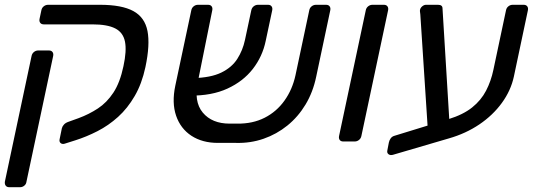

<svg xmlns="http://www.w3.org/2000/svg" viewBox="-28 -591 2228 802"><path d="M11 191Q0.8 191 -4.1 184.6Q-8.9 178.3 -7.7 168.1L103.9 -357.3Q105.9 -367.4 113.8 -373.8Q121.6 -380.2 131.8 -380.2H176.2Q186.4 -380.2 191.2 -373.8Q196.1 -367.4 194.1 -357.3L82.5 168.1Q81.3 178.3 73.4 184.6Q65.6 191 55.4 191ZM241.9 9.3Q231.7 12.1 225.3 6.7Q218.9 1.3 220.9 -8.9L230.4 -55.2Q232.6 -63.8 239.5 -71.1Q246.3 -78.3 258.1 -82.3L300.1 -97.4Q343.7 -113.5 381 -138Q418.2 -162.4 445.8 -204.3Q473.3 -246.2 487.6 -314.2Q501.7 -379 494 -417.3Q486.3 -455.5 453.3 -472.3Q420.2 -489.2 357.9 -489.2H154.9Q144.9 -489.2 140.1 -495.6Q135.2 -501.9 137.2 -512.1L144.9 -548.4Q146.9 -558.4 154.9 -564.7Q163 -571 173 -571H389.4Q480.6 -571 528.7 -544.9Q576.9 -518.8 588.1 -461.3Q599.2 -403.9 579.4 -310.6Q564.6 -241.3 534.7 -190Q504.9 -138.6 465.2 -102.7Q425.4 -66.8 379.3 -43.2Q333.2 -19.6 286.4 -4.8Z M963.1 -74.6Q1027.4 -73.8 1077.3 -99.1Q1127.2 -124.4 1160.3 -170.8Q1193.4 -217.1 1206.3 -276.9L1263.9 -548.3Q1265.9 -558.4 1273.9 -564.7Q1281.9 -571 1292.1 -571H1333.8Q1344 -571 1348.8 -564.6Q1353.6 -558.3 1351.6 -548.1L1292.7 -270.2Q1279.3 -205.9 1248.3 -154.4Q1217.3 -102.9 1172.4 -66.6Q1127.6 -30.4 1072.9 -11.4Q1018.2 7.6 957.2 5.9H882.2Q817.3 5.9 771.7 -23.8Q726.2 -53.6 707.6 -107.6Q689.1 -161.6 704.3 -233.3L771.1 -548.1Q773.1 -558.3 781 -564.6Q789 -571 799.2 -571H840.9Q851.1 -571 855.9 -564.7Q860.7 -558.4 858.7 -548.3L799.1 -252.9Q780.4 -166.9 819 -120.7Q857.6 -74.6 931.2 -74.6ZM765.6 -191.6 778.7 -264.7Q852.3 -266.4 896.3 -287.8Q940.3 -309.2 963.2 -345Q986 -380.7 995.2 -423.9L1021.6 -547.7Q1023.8 -558.3 1031.7 -564.6Q1039.7 -571 1049.9 -571H1091.4Q1101.6 -571 1106.4 -564.4Q1111.2 -557.9 1109 -547.7L1081.8 -419.8Q1068.3 -354.7 1027.9 -302.8Q987.5 -251 922 -220.9Q856.6 -190.8 765.6 -191.6Z M1406 0Q1395.8 0 1391 -6.4Q1386.3 -12.7 1388.3 -22.9L1499.9 -548.1Q1501.9 -558.3 1509.8 -564.6Q1517.8 -571 1528 -571H1575.4Q1585.6 -571 1590.3 -564.6Q1595.1 -558.3 1593.1 -548.1L1481.5 -22.9Q1479.5 -12.7 1471.5 -6.4Q1463.6 0 1453.4 0Z M1614.1 55.4Q1603.1 58.8 1595.4 53.6Q1587.8 48.3 1589.8 38.1L1596.3 4.3Q1598.3 -5.1 1603.8 -12.9Q1609.4 -20.7 1618.7 -23.5L1845 -93.1Q1906.7 -112.1 1944.2 -142.2Q1981.7 -172.3 2002.4 -212.3Q2023.1 -252.3 2032.9 -299.2L2085.7 -548.3Q2087.7 -558.4 2095.7 -564.7Q2103.6 -571 2113.8 -571H2159.3Q2169.5 -571 2174.3 -564.6Q2179.1 -558.3 2177.1 -548.1L2118.4 -270.8Q2105.8 -212.6 2068.4 -161.2Q2031.1 -109.8 1974.4 -71.4Q1917.7 -33.1 1847.4 -13ZM1760.7 -24 1727.7 -531Q1726.7 -539 1726.2 -543Q1725.7 -547 1726.7 -551Q1728.7 -559 1736.2 -565Q1743.7 -571 1751.7 -571H1801.4Q1820.4 -571 1820.4 -556L1851.4 -47Z"/></svg>

Font: Rubik Light
Style: Italic
Weight: 300
Italic angle: -12°
Designer: Hubert and Fischer
Foundry: Hubert and Fischer
Version: Version 2.300;gftools[0.9.30]